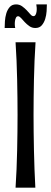

<svg xmlns="http://www.w3.org/2000/svg" viewBox="-20 -866 236 886"><path d="M144 -670.9Q141.1 -629.4 139.4 -585.9Q137.7 -542.5 136.7 -499.5Q135.7 -456.5 135.3 -415Q134.8 -373.5 134.8 -335.9Q134.8 -298.3 135.3 -256.8Q135.7 -215.3 136.7 -172.1Q137.7 -128.9 139.2 -85.2Q140.6 -41.5 143.1 0H51.8Q54.7 -41.5 56.4 -85.2Q58.1 -128.9 59.1 -172.1Q60.1 -215.3 60.5 -256.8Q61 -298.3 61 -335.9Q61 -373.5 60.5 -415Q60.1 -456.5 59.1 -499.5Q58.1 -542.5 56.4 -585.9Q54.7 -629.4 51.8 -670.9ZM196.3 -845.7Q196.3 -833 195.1 -814.2Q193.8 -795.4 188.5 -778.3Q183.1 -761.2 172.6 -749Q162.1 -736.8 143.1 -736.8Q127.4 -736.8 115.5 -745.4Q103.5 -753.9 94.2 -763.9Q85 -773.9 77.4 -782.5Q69.8 -791 63.5 -791Q57.1 -791 53.7 -784.4Q50.3 -777.8 49.1 -769Q47.9 -760.3 48.3 -751.2Q48.8 -742.2 50.3 -736.8H1.5Q1.5 -749.5 2.7 -768.1Q3.9 -786.6 9 -804Q14.2 -821.3 24.9 -833.5Q35.6 -845.7 54.2 -845.7Q69.8 -845.7 81.8 -837.2Q93.8 -828.6 103.3 -818.6Q112.8 -808.6 120.1 -800Q127.4 -791.5 134.3 -791.5Q140.6 -791.5 144 -797.6Q147.5 -803.7 148.7 -812.3Q149.9 -820.8 149.4 -830.1Q148.9 -839.4 147.5 -845.7H196.3Z"/></svg>

Font: Crushed
Style: Regular
Weight: 400
Width: 3
Designer: Astigmatic (AOETI)
Foundry: Astigmatic (AOETI)
Version: Version 001.000